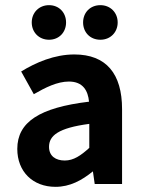

<svg xmlns="http://www.w3.org/2000/svg" viewBox="-20 -713 558 744"><path d="M195 11C251 11 297 -14 340 -49L347 0H453V-290C453 -427 392 -502 268 -502C191 -502 119 -471 62 -436L111 -348C156 -374 202 -397 247 -397C302 -397 321 -361 325 -319C133 -296 47 -240 47 -136C47 -48 107 11 195 11ZM326 -233V-140C293 -110 265 -91 231 -91C196 -91 170 -108 170 -144C170 -187 205 -217 326 -233ZM369 -559C408 -559 436 -588 436 -626C436 -664 408 -693 369 -693C329 -693 302 -664 302 -626C302 -588 329 -559 369 -559ZM103 -626C103 -588 131 -559 170 -559C209 -559 236 -588 236 -626C236 -664 209 -693 170 -693C131 -693 103 -664 103 -626Z"/></svg>

Font: Source Sans Pro SemBd
Style: Regular
Weight: 700
Designer: Paul D. Hunt
Foundry: Adobe Systems Incorporated
Version: Version 2.020;PS 2.0;hotconv 1.0.86;makeotf.lib2.5.63406